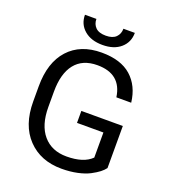

<svg xmlns="http://www.w3.org/2000/svg" viewBox="-160 -1015 1012 1141"><g transform="rotate(20 346.0 -444.0)"><path d="M617.2 -353.5V-87.4Q605.5 -71.8 586.7 -57.1Q567.9 -42.5 537.6 -26.4Q507.3 -10.3 461.2 -0.2Q415 9.8 360.8 9.8Q228 9.8 147.5 -74.5Q66.9 -158.7 66.9 -308.6V-404.8Q66.9 -555.2 142.1 -637.9Q217.3 -720.7 351.1 -720.7Q472.7 -720.7 538.6 -662.1Q604.5 -603.5 616.7 -500.5H522.9Q502.9 -641.6 352.5 -641.6Q259.3 -641.6 210.9 -580.8Q162.6 -520 162.6 -405.8V-308.6Q162.6 -193.8 216.1 -131.3Q269.5 -68.8 363.8 -68.8Q471.7 -68.8 522 -119.1V-277.8H355V-353.5ZM179.7 -897.9H252Q252 -865.2 272.9 -844.2Q293.9 -823.2 337.9 -823.2Q380.9 -823.2 401.9 -844.2Q422.9 -865.2 422.9 -897.9H495.1Q495.1 -838.4 452.6 -801.5Q410.2 -764.6 337.9 -764.6Q265.6 -764.6 222.7 -801.5Q179.7 -838.4 179.7 -897.9Z"/></g></svg>

Font: Bert Sans Medium
Style: Regular
Weight: 500
Designer: Christian Robertson, Adam Twardoch, & Cristiano Sobral
Foundry: Google
Version: Version 12.135;January 10, 2020;FontCreator 12.0.0.2547 64-b